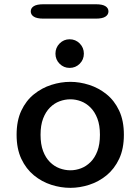

<svg xmlns="http://www.w3.org/2000/svg" viewBox="-20 -872 659 902"><path d="M310.5 10.5Q265.5 10.5 221 -3.8Q176.5 -18 139.5 -48.2Q102.5 -78.5 80.2 -125.8Q58 -173 58 -239Q58 -305 80.2 -352.2Q102.5 -399.5 139.5 -429.2Q176.5 -459 221 -473.2Q265.5 -487.5 310.5 -487.5Q354.5 -487.5 399 -473.2Q443.5 -459 480.5 -429.2Q517.5 -399.5 539.8 -352.2Q562 -305 562 -239Q562 -173 539.8 -125.8Q517.5 -78.5 480.5 -48.2Q443.5 -18 399 -3.8Q354.5 10.5 310.5 10.5ZM310.5 -72Q336 -72 360.5 -81.2Q385 -90.5 405.2 -110.5Q425.5 -130.5 437.5 -162.2Q449.5 -194 449.5 -239Q449.5 -283.5 437.5 -315Q425.5 -346.5 405.2 -366.8Q385 -387 360.5 -396.2Q336 -405.5 310.5 -405.5Q285 -405.5 260 -396.2Q235 -387 214.8 -366.8Q194.5 -346.5 182.5 -315Q170.5 -283.5 170.5 -239Q170.5 -194 182.5 -162.2Q194.5 -130.5 214.8 -110.5Q235 -90.5 260 -81.2Q285 -72 310.5 -72ZM307 -553Q279.5 -553 260 -572.5Q240.5 -592 240.5 -620Q240.5 -648 260 -667.8Q279.5 -687.5 307 -687.5Q335 -687.5 354.5 -667.8Q374 -648 374 -620Q374 -592 354.5 -572.5Q335 -553 307 -553ZM124.5 -818.5Q124.5 -834 138.8 -843Q153 -852 184 -852H430.5Q461 -852 475.2 -843Q489.5 -834 489.5 -818.5Q489.5 -803 475.2 -793.8Q461 -784.5 430.5 -784.5H184Q153 -784.5 138.8 -793.8Q124.5 -803 124.5 -818.5Z"/></svg>

Font: Sono Monospace Medium
Style: Regular
Weight: 500
Designer: Tyler Finck
Foundry: Tyler Finck
Version: Version 2.112